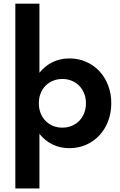

<svg xmlns="http://www.w3.org/2000/svg" viewBox="-20 -802 662 1058"><path d="M197.3 -781.8V-400.9Q228.2 -439.5 270 -459.8Q311.8 -480 362.3 -480Q412.7 -480 455.2 -461.1Q497.7 -442.3 528.4 -409.1Q559.1 -375.9 576.1 -330.9Q593.2 -285.9 593.2 -233.2Q593.2 -180.9 576.1 -135.5Q559.1 -90 528.4 -56.8Q497.7 -23.6 455.2 -4.5Q412.7 14.5 362.3 14.5Q311.8 14.5 270 -5.7Q228.2 -25.9 197.3 -64.5V236.4H64.5V-781.8ZM194.1 -232.7Q194.1 -203.6 203.6 -178.9Q213.2 -154.1 230.5 -136.4Q247.7 -118.6 271.6 -108.6Q295.5 -98.6 323.6 -98.6Q351.8 -98.6 375.7 -108.6Q399.5 -118.6 416.8 -136.4Q434.1 -154.1 443.9 -178.9Q453.6 -203.6 453.6 -232.7Q453.6 -262.3 443.9 -286.8Q434.1 -311.4 416.8 -329.1Q399.5 -346.8 375.7 -356.8Q351.8 -366.8 323.6 -366.8Q295.5 -366.8 271.6 -356.8Q247.7 -346.8 230.5 -329.1Q213.2 -311.4 203.6 -286.8Q194.1 -262.3 194.1 -232.7Z"/></svg>

Font: Spartan
Style: Bold
Weight: 700
Designer: Matt Bailey, Mirko Velimirovic
Foundry: Matt Bailey
Version: Version 1.005